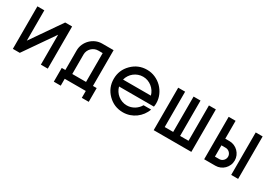

<svg xmlns="http://www.w3.org/2000/svg" viewBox="17 -1245 2905 2053"><g transform="rotate(30 1469.5 -218.5)"><path d="M422.4 -370.6 164.1 2.4H78.6V-522.5H164.1V-147.9L422.4 -521.5H507.8V-1H422.4Z M979 87.4V2.4H718.8V87.4H633.3V-82.5H677.7V-323.2Q677.7 -364.7 693.8 -401.1Q710 -437.5 737.3 -464.8Q764.6 -492.2 801 -508.1Q837.4 -523.9 878.4 -523.9H1018.6V-82.5H1064.5V87.4ZM933.1 -438.5H878.4Q855 -438.5 834.2 -429.4Q813.5 -420.4 797.6 -404.8Q781.7 -389.2 772.5 -368.2Q763.2 -347.2 763.2 -323.2V-82.5H933.1Z M1435.1 2.4Q1326.2 2.4 1249.5 -74.2Q1172.9 -150.9 1172.9 -259.8Q1172.9 -368.2 1249.5 -444.8Q1326.7 -522 1435.1 -522Q1488.8 -522 1536.4 -501.2Q1584 -480.5 1619.9 -444.6Q1655.8 -408.7 1676.8 -361.1Q1697.8 -313.5 1697.8 -259.8Q1697.8 -249.5 1696.8 -238.8Q1695.8 -228 1693.8 -216.8H1263.2Q1270.5 -188 1286.4 -163.6Q1302.2 -139.2 1325 -121.1Q1347.7 -103 1375.7 -92.8Q1403.8 -82.5 1435.1 -82.5Q1460 -82.5 1483.2 -89.4Q1506.3 -96.2 1526.4 -108.4Q1546.4 -120.6 1562.7 -137.5Q1579.1 -154.3 1590.3 -174.3H1683.6Q1670.4 -136.2 1646 -103.8Q1621.6 -71.3 1589.1 -47.6Q1556.6 -23.9 1517.3 -10.7Q1478 2.4 1435.1 2.4ZM1263.2 -302.2H1606.9Q1599.6 -330.6 1583.3 -355.2Q1566.9 -379.9 1544.2 -397.9Q1521.5 -416 1493.7 -426.3Q1465.8 -436.5 1435.1 -436.5Q1404.3 -436.5 1376.2 -426.3Q1348.1 -416 1325.4 -398.2Q1302.7 -380.4 1286.6 -355.7Q1270.5 -331.1 1263.2 -302.2Z M2196.8 -522H2282.2V2.4H1817.4V-522H1902.8V-85.4H2007.3V-522H2092.8V-85.4H2196.8Z M2579.1 2H2525.9H2440.4V-522H2525.9V-301.3H2579.1Q2609.9 -301.3 2637.5 -289.3Q2665 -277.3 2685.8 -256.6Q2706.5 -235.8 2718.5 -208.3Q2730.5 -180.7 2730.5 -149.4Q2730.5 -117.7 2718.3 -90.1Q2706.1 -62.5 2685.5 -42Q2665 -21.5 2637.5 -9.8Q2609.9 2 2579.1 2ZM2774.4 2.4V-522H2859.9V2.4ZM2579.1 -219.2H2525.9V-80.1H2579.1Q2593.3 -80.1 2605.7 -85.4Q2618.2 -90.8 2627.7 -100.3Q2637.2 -109.9 2642.8 -122.6Q2648.4 -135.3 2648.4 -149.4Q2648.4 -163.6 2642.8 -176.3Q2637.2 -189 2627.7 -198.5Q2618.2 -208 2605.7 -213.6Q2593.3 -219.2 2579.1 -219.2Z"/></g></svg>

Font: Proletarsk
Style: Regular
Weight: 400
Designer: Peter Wiegel, original typeface by Carl Albert Fahrenwaldt 1901
Foundry: Peter Wiegel
Version: Version 1.000 2010 initial release